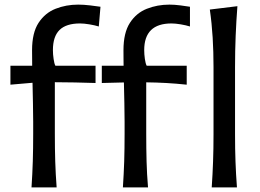

<svg xmlns="http://www.w3.org/2000/svg" viewBox="-20 -816 1134 836"><path d="M117.2 0Q121.1 -58.6 122.8 -113.3Q124.5 -168 124.5 -233.9V-285.6Q124.5 -323.2 123.5 -366Q122.6 -408.7 121.6 -455.6L25.4 -447.3V-529.8H120.1Q120.1 -546.4 119.9 -563.2Q119.6 -580.1 119.6 -597.2Q119.6 -673.3 147.9 -716.6Q176.3 -759.8 221.9 -777.8Q267.6 -795.9 320.3 -795.9Q344.2 -795.9 372.8 -792.5Q401.4 -789.1 417.5 -786.6L410.2 -700.7Q392.6 -706.1 369.1 -710Q345.7 -713.9 328.6 -713.9Q268.1 -713.9 239.3 -685.5Q210.4 -657.2 210.4 -597.7Q210.4 -579.6 213.4 -559.1Q216.3 -538.6 221.2 -529.8H396V-454.6Q350.1 -456.1 306.2 -457Q262.2 -458 218.8 -458V-233.9Q218.8 -168 220.5 -113.3Q222.2 -58.6 226.6 0ZM515.1 0Q519 -58.6 520.8 -113.3Q522.5 -168 522.5 -233.9V-285.6Q522.5 -323.7 521.5 -366.9Q520.5 -410.2 519.5 -457L423.3 -454.6V-529.8H518.1Q518.1 -546.4 517.8 -563.2Q517.6 -580.1 517.6 -597.2Q517.6 -673.3 545.7 -716.6Q573.7 -759.8 619.4 -777.8Q665 -795.9 717.8 -795.9Q739.7 -795.9 765.9 -792.5Q792 -789.1 807.1 -786.6V-700.7Q790 -706.1 766.8 -710Q743.7 -713.9 726.6 -713.9Q607.9 -713.9 607.9 -597.7Q607.9 -579.6 610.8 -559.1Q613.8 -538.6 618.7 -529.8H793V-447.3Q747.6 -452.1 703.9 -454.6Q660.2 -457 616.7 -457.5V-233.9Q616.7 -168 618.2 -113.3Q619.6 -58.6 624.5 0ZM901.9 0Q905.8 -58.1 907.7 -112.3Q909.7 -166.5 909.7 -231.9V-523.9Q909.7 -590.3 906 -652.3Q902.3 -714.4 893.6 -774.4L1013.7 -789.1Q1008.8 -725.1 1006.1 -659.7Q1003.4 -594.2 1003.4 -523.9V-231.9Q1003.4 -166.5 1005.4 -112.3Q1007.3 -58.1 1011.7 0Z"/></svg>

Font: Pinar-FD Medium
Style: Regular
Weight: 500
Designer: Amin Abedi
Version: Version 3.000